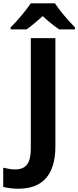

<svg xmlns="http://www.w3.org/2000/svg" viewBox="-94 -948 480 1179"><path d="M-74.2 199.7V82Q-47.4 87.9 -32.2 90.1Q-17.1 92.3 -2.4 92.3Q23.9 92.3 42.2 85Q60.5 77.6 72.3 62Q95.2 31.7 95.2 -35.6V-713.9H246.1V-48.8Q246.1 80.1 188.5 146Q130.9 210.9 18.1 210.9Q-30.8 210.9 -74.2 199.7ZM94.7 -927.7H243.2Q285.6 -863.3 366.2 -779.8V-767.6H269Q249 -781.2 221.2 -803.2Q193.8 -825.2 168.5 -849.1Q145.5 -828.6 117.2 -804.7Q88.4 -780.8 69.3 -767.6H-28.8V-779.8Q3.9 -812 39.8 -855Q75.7 -897.9 94.7 -927.7Z"/></svg>

Font: Viking Open Sans
Style: Bold
Weight: 700
Foundry: Ascender Corporation
Version: Version 2.001